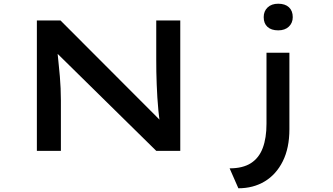

<svg xmlns="http://www.w3.org/2000/svg" viewBox="-20 -810 1786 1031"><path d="M178 0V-700H305L851 -153L839 -149Q834 -182 830.5 -216.5Q827 -251 825 -286Q823 -321 821.5 -356Q820 -391 819.5 -424.5Q819 -458 819 -490V-700H948V0H819L271 -539L287 -546Q289 -529 291 -506Q293 -483 296 -456Q299 -429 301.5 -398.5Q304 -368 305.5 -335.5Q307 -303 307 -271V0ZM1260 201 1213 94Q1284 94 1327.5 66Q1371 38 1391 -15.5Q1411 -69 1411 -145V-527H1534V-116Q1534 -15 1498.5 56Q1463 127 1401.5 164Q1340 201 1260 201ZM1474 -647Q1437 -647 1416.5 -665.5Q1396 -684 1396 -718Q1396 -750 1417 -770Q1438 -790 1474 -790Q1511 -790 1531.5 -771Q1552 -752 1552 -718Q1552 -687 1531 -667Q1510 -647 1474 -647Z"/></svg>

Font: Lexend Zetta Medium
Style: Regular
Weight: 500
Designer: Bonnie Shaver-Troup, Thomas Jockin
Foundry: Lexend
Version: Version 1.007